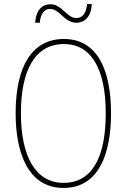

<svg xmlns="http://www.w3.org/2000/svg" viewBox="-20 -916 624 946"><path d="M153 -804H176C180 -854 203 -872 227 -872C274 -872 297 -804 356 -804C397 -804 430 -834 432 -896H409C405 -848 384 -827 356 -827C309 -827 286 -895 228 -895C188 -895 158 -868 153 -804ZM527 -358C527 -576 457 -724 295 -724C141 -724 57 -594 57 -358C57 -164 118 10 293 10C467 10 527 -158 527 -358ZM83 -358C83 -569 152 -699 295 -699C430 -699 501 -576 501 -358C501 -141 434 -15 293 -15C155 -15 83 -146 83 -358Z"/></svg>

Font: Noto Sans Gujarati UI Condensed Thin
Style: Regular
Weight: 100
Width: 3
Designer: Jelle Bosma - Monotype Design Team, Universal Thirst
Foundry: Monotype Imaging Inc.
Version: Version 2.106